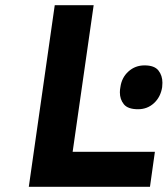

<svg xmlns="http://www.w3.org/2000/svg" viewBox="-20 -720 646 740"><path d="M91 0 191 -700H341L260 -135H577L558 0ZM512 -299Q473 -299 457.5 -318Q442 -337 442 -364Q442 -374 444 -384Q449 -421 475 -444.5Q501 -468 537 -468Q575 -468 590.5 -448.5Q606 -429 606 -401Q606 -393 605 -384Q599 -346 573.5 -322.5Q548 -299 512 -299Z"/></svg>

Font: Lexend SemBd
Style: Italic
Weight: 600
Italic angle: -8.13011°
Designer: Bonnie Shaver-Troup, Thomas Jockin
Foundry: Lexend
Version: Version 1.007